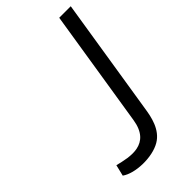

<svg xmlns="http://www.w3.org/2000/svg" viewBox="-228 -799 872 872"><g transform="rotate(-45 207.5 -363.0)"><path d="M38 -21C85 13 192 16 250 -18C305 -50 318 -118 325 -165L415 -732H341L251 -165C230 -31 122 -57 51 -75Z"/></g></svg>

Font: Exo
Style: Regular Italic
Weight: 400
Designer: Natanael Gama
Version: Version 1.00